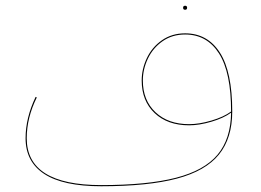

<svg xmlns="http://www.w3.org/2000/svg" viewBox="-20 -636 908 668"><path d="M788 -248Q788 -155 741.5 -98Q695 -41 595 -14.5Q495 12 332 12Q200 12 134.5 -30.5Q69 -73 69 -155Q69 -226 104 -299L108 -297Q73 -226 73 -155Q73 8 332 8Q493 8 592 -17.5Q691 -43 737 -98Q783 -153 784 -244Q758 -225 715.5 -212.5Q673 -200 638 -200Q563 -200 518 -242.5Q473 -285 473 -356Q473 -396 491 -434Q509 -472 543.5 -496Q578 -520 624 -520Q702 -520 745 -453Q788 -386 788 -248ZM784 -248Q784 -384 742 -450Q700 -516 624 -516Q579 -516 545.5 -492.5Q512 -469 494.5 -432Q477 -395 477 -356Q477 -287 521 -245.5Q565 -204 638 -204Q673 -204 715.5 -216.5Q758 -229 784 -248ZM617 -609Q617 -616 624 -616Q631 -616 631 -609Q631 -602 624 -602Q617 -602 617 -609Z"/></svg>

Font: FiraGO Four
Style: Regular
Weight: 100
Designer: bBox Type
Foundry: bBox Type GmbH
Version: Version 1.001